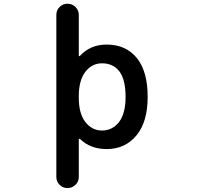

<svg xmlns="http://www.w3.org/2000/svg" viewBox="-20 -793 1040 1010"><path d="M276.4 137.7V-714.8Q276.4 -739.3 293.5 -756.3Q310.5 -773.4 335 -773.4Q359.4 -773.4 377 -756.3Q394.5 -739.3 394.5 -714.8V-501Q394.5 -498 396.5 -497.6Q398.4 -497.1 400.4 -499Q455.1 -558.6 541 -558.6Q642.6 -558.6 700.2 -487.3Q756.8 -417 756.8 -283.2Q756.8 -152.3 698.2 -81.1Q638.7 -8.8 541 -8.8Q456.1 -8.8 401.4 -61.5Q399.4 -63.5 397 -62.5Q394.5 -61.5 394.5 -58.6V137.7Q394.5 162.1 377 179.2Q359.4 196.3 335 196.3Q310.5 196.3 293.5 179.2Q276.4 162.1 276.4 137.7ZM516.6 -460Q463.9 -460 428.7 -415Q394.5 -369.1 394.5 -288.1V-278.3Q394.5 -196.3 428.7 -151.4Q463.9 -106.4 516.6 -106.4Q571.3 -106.4 606.4 -151.4Q640.6 -196.3 640.6 -283.2Q640.6 -373 608.4 -417Q575.2 -460 516.6 -460Z"/></svg>

Font: Rounded-X Mgen+ 1m medium
Style: Regular
Weight: 500
Designer: [Source Han Sans]
Ryoko NISHIZUKA  (kana & ideographs); Paul D. Hunt (Latin, Greek & Cyrillic); Wenlong ZHANG  (bopomofo
Version: Version 1.059.20150602